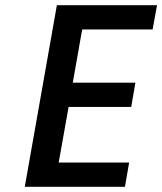

<svg xmlns="http://www.w3.org/2000/svg" viewBox="-20 -716 622 736"><path d="M295 -603 259 -399H499L483 -306H243L205 -93H475L459 0H75L198 -696H582L565 -603Z"/></svg>

Font: Fz Poppins Med
Style: Italic
Weight: 500
Italic angle: -10°
Designer: Ninad Kale (Devanagari), Jonny Pinhorn (Latin)
Foundry: Indian Type Foundry
Version: Vit hóa bi Vntype.Com & FontZin.Com